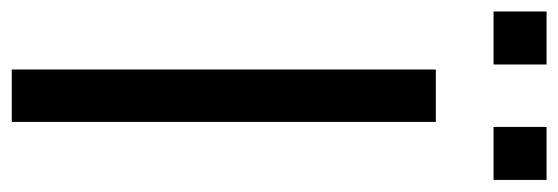

<svg xmlns="http://www.w3.org/2000/svg" viewBox="-349 -617 948 326"><g transform="rotate(90 125.0 -454.0)"><path d="M177.5 -818V-908H267.5V-818ZM-18.5 -818V-908H71.5V-818ZM80 0V-720H169V0Z"/></g></svg>

Font: Vela Sans Med
Style: Regular
Weight: 500
Designer: Principal design: Mikhail Sharanda - project Manrope.
Design modification: Ravid Balaliev
Foundry: Mikhail Sharanda
Version: Version 1.001